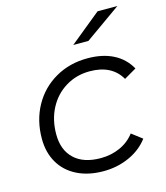

<svg xmlns="http://www.w3.org/2000/svg" viewBox="-110 -817 784 907"><g transform="rotate(-15 281.5 -363.5)"><path d="M42 -218Q42 -307 81 -378Q120 -449 190 -489.5Q260 -530 348 -530Q421 -530 473.5 -503.5Q526 -477 555 -425L495 -390Q450 -468 342 -468Q277 -468 224.5 -436Q172 -404 142.5 -348Q113 -292 113 -221Q113 -144 158.5 -101Q204 -58 288 -58Q339 -58 382.5 -77.5Q426 -97 454 -134L505 -95Q470 -48 411.5 -21.5Q353 5 285 5Q211 5 156 -22.5Q101 -50 71.5 -100.5Q42 -151 42 -218ZM452 -732H549L374 -608H300Z"/></g></svg>

Font: Idrija
Style: Italic
Weight: 400
Italic angle: -11.3°
Designer: Julieta Ulanovsky
Foundry: Julieta Ulanovsky
Version: Version 7.200